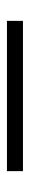

<svg xmlns="http://www.w3.org/2000/svg" viewBox="213 -223 86 552"><g transform="rotate(90 256.0 53.0)"><path d="M40 30H472V76H40Z"/></g></svg>

Font: Coconat
Style: Regular
Weight: 400
Designer: Sara Lavazza
Foundry: Collletttivo
Version: Version 1.000;Glyphs 3.2 (3217)